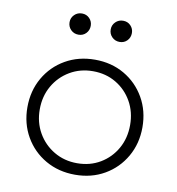

<svg xmlns="http://www.w3.org/2000/svg" viewBox="-85 -836 848 919"><g transform="rotate(10 339.5 -377.0)"><path d="M340 6Q260 6 196.5 -30.5Q133 -67 96.5 -130.5Q60 -194 60 -273Q60 -353 96.5 -416.5Q133 -480 196.5 -516.5Q260 -553 340 -553Q420 -553 483 -516.5Q546 -480 582.5 -416.5Q619 -353 619 -273Q619 -194 582.5 -130.5Q546 -67 483 -30.5Q420 6 340 6ZM340 -50Q403 -50 452.5 -79.5Q502 -109 530.5 -159.5Q559 -210 559 -274Q559 -337 530.5 -387.5Q502 -438 452.5 -467.5Q403 -497 340 -497Q278 -497 228 -467.5Q178 -438 149 -387.5Q120 -337 120 -273Q120 -210 149 -159.5Q178 -109 228 -79.5Q278 -50 340 -50ZM240 -657Q218 -657 203 -672Q188 -687 188 -709Q188 -730 203 -745Q218 -760 240 -760Q262 -760 276.5 -745Q291 -730 291 -709Q291 -687 276.5 -672Q262 -657 240 -657ZM440 -657Q418 -657 403 -672Q388 -687 388 -709Q388 -730 403 -745Q418 -760 440 -760Q462 -760 476.5 -745Q491 -730 491 -709Q491 -687 476.5 -672Q462 -657 440 -657Z"/></g></svg>

Font: ComfortaaLight
Style: Regular
Weight: 300
Designer: Johan Aakerlund
Foundry: Johan Aakerlund
Version: Version 3.104; ttfautohint (v1.8.1.43-b0c9)